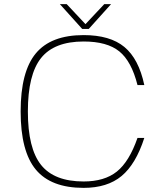

<svg xmlns="http://www.w3.org/2000/svg" viewBox="-20 -890 799 930"><path d="M646 -222H679Q638 -95 569 -37.5Q500 20 385 20Q227 20 153.5 -68.5Q80 -157 80 -350Q80 -543 153.5 -631.5Q227 -720 385 -720Q513 -720 582.5 -662.5Q652 -605 679 -478H646Q617 -593 558 -641Q499 -689 385 -689Q243 -689 179 -609Q115 -529 115 -350Q115 -171 179 -91Q243 -11 385 -11Q486 -11 546 -59Q606 -107 646 -222ZM518 -870 410 -750H378L270 -870H303L394 -773L485 -870Z"/></svg>

Font: Fivo Sans Thin
Style: Regular
Weight: 250
Foundry: Alexander Slobzheninov
Version: 1.0